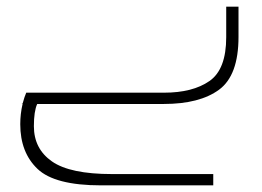

<svg xmlns="http://www.w3.org/2000/svg" viewBox="-20 -313 788 578"><path d="M698 -293V-202Q698 -86 639.5 -43Q581 0 473 0H92Q82 22 82 67Q82 135 136.5 173Q191 211 317 211H622V245H284Q145 245 93 195.5Q41 146 41 61Q41 30 48 0H45L48 -1Q54 -23 59 -34H474Q560 -34 610.5 -69Q661 -104 661 -201V-293Z"/></svg>

Font: Cairo ExtraLight
Style: Regular
Weight: 250
Designer: Mohamed Gaber, the designers of Titillium
Foundry: Kief Type Foundry
Version: Version 2.009; ttfautohint (v1.5.33-1714) -l 8 -r 50 -G 200 